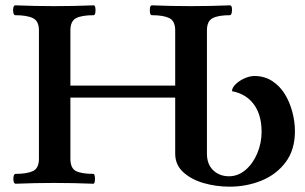

<svg xmlns="http://www.w3.org/2000/svg" viewBox="-20 -686 1143 720"><path d="M841 14Q790 14 743.5 0.5Q697 -13 667 -40.5Q637 -68 637 -110V-320H244V-91Q244 -55 265 -44.5Q286 -34 330 -34Q334 -34 335.5 -24.5Q337 -15 335.5 -6Q334 3 330 3Q256 0 183 0Q111 0 39 3Q33 3 31 -6Q29 -15 31 -24.5Q33 -34 39 -34Q81 -34 103.5 -44.5Q126 -55 126 -91V-572Q126 -607 103.5 -618Q81 -629 37 -629Q32 -629 30 -638.5Q28 -648 30 -657Q32 -666 37 -666Q111 -663 184 -663Q258 -663 331 -666Q336 -666 337.5 -657Q339 -648 337.5 -638.5Q336 -629 331 -629Q287 -629 265.5 -618Q244 -607 244 -572V-365H637V-572Q637 -607 615 -618Q593 -629 550 -629Q544 -629 542.5 -638.5Q541 -648 542.5 -657Q544 -666 550 -666Q622 -663 696 -663Q769 -663 842 -666Q848 -666 849.5 -657Q851 -648 849 -638.5Q847 -629 842 -629Q799 -629 777.5 -618Q756 -607 756 -572V-110Q756 -70 779.5 -47.5Q803 -25 839 -25Q873 -25 901 -49Q929 -73 945 -111.5Q961 -150 961 -192Q961 -255 932 -294.5Q903 -334 850 -344Q850 -357 864 -370.5Q878 -384 897.5 -392.5Q917 -401 934 -401Q972 -401 1001 -382Q1030 -363 1048.5 -332.5Q1067 -302 1076.5 -265.5Q1086 -229 1086 -194Q1086 -124 1051 -77.5Q1016 -31 960 -8.5Q904 14 841 14Z"/></svg>

Font: Junicode SmExp
Style: Bold
Weight: 700
Width: 6
Designer: Peter S. Baker
Version: Version 2.205; ttfautohint (v1.8.4)